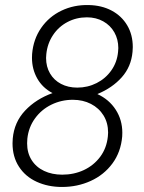

<svg xmlns="http://www.w3.org/2000/svg" viewBox="-20 -741 578 771"><path d="M229 9.8Q172.9 9.8 127.4 -11Q82 -31.7 56.2 -71.5Q30.3 -111.3 30.3 -165.5Q30.3 -171.9 31.2 -184.6Q37.1 -250.5 80.8 -296.9Q124.5 -343.3 190.9 -367.2Q150.9 -388.2 129.6 -425.8Q108.4 -463.4 108.4 -508.8Q108.4 -518.6 108.9 -523.9Q113.8 -583.5 145.3 -628.9Q176.8 -674.3 226.8 -698.2Q276.9 -722.2 336.4 -720.7Q388.2 -719.7 428.2 -698.5Q468.3 -677.2 490.7 -639.4Q513.2 -601.6 513.2 -551.8Q513.2 -545.4 512.2 -532.7Q506.8 -473.1 469 -430.7Q431.2 -388.2 371.1 -363.3Q418.5 -341.3 444.8 -300.3Q471.2 -259.3 471.2 -208Q471.2 -197.8 470.7 -192.9Q465.3 -130.4 431.4 -84.5Q397.5 -38.6 344.2 -14.4Q291 9.8 229 9.8ZM455.1 -547.9Q455.1 -583 439.2 -611.1Q423.3 -639.2 394.5 -655.3Q365.7 -671.4 329.1 -671.4Q286.6 -671.4 251 -652.6Q215.3 -633.8 192.9 -600.1Q170.4 -566.4 166 -523.9Q165 -513.2 165 -508.3Q165 -473.1 180.9 -446Q196.8 -418.9 225.1 -404.1Q253.4 -389.2 290.5 -389.2Q332 -389.2 368.2 -407.5Q404.3 -425.8 427.2 -458.5Q450.2 -491.2 454.1 -532.7Q455.1 -543.5 455.1 -547.9ZM414.1 -208.5Q414.1 -247.6 395.8 -277.3Q377.4 -307.1 345.2 -323.7Q313 -340.3 272.5 -340.3Q226.6 -340.3 186.5 -320.8Q146.5 -301.3 120.6 -265.6Q94.7 -230 89.8 -184.1Q88.9 -171.4 88.9 -165.5Q88.9 -127 106.9 -98.4Q125 -69.8 157 -54.7Q189 -39.6 230 -39.6Q276.9 -39.6 316.7 -58.1Q356.4 -76.7 382.3 -111.3Q408.2 -146 413.1 -192.9Q414.1 -203.6 414.1 -208.5Z"/></svg>

Font: Mardoto Light
Style: Italic
Weight: 300
Italic angle: -12°
Designer: Christian Robertson, Vahan Hovhannisyan
Foundry: Google
Version: Version 1.000